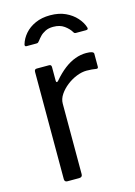

<svg xmlns="http://www.w3.org/2000/svg" viewBox="-115 -809 613 871"><g transform="rotate(-15 191.5 -374.0)"><path d="M90.9 0Q83.9 0 80.6 -3.5Q77.2 -6.9 77.2 -13.4V-517.1Q77.2 -530 88.3 -530H146.4Q157.2 -530 157.2 -518.7V-454Q157.2 -448.4 160.3 -447.3Q163.4 -446.2 167.6 -451Q193.8 -481.8 219.5 -501.4Q245.2 -521.1 271.1 -530.5Q296.9 -540 322.8 -540Q358.3 -540 358.3 -527.2V-466.6Q358.3 -457.2 349.2 -458.6Q340 -460.2 328.5 -461.3Q317.1 -462.3 303.8 -462.3Q282 -462.3 257.1 -452.5Q232.2 -442.6 210.6 -425.7Q189 -408.8 175.1 -388.1Q161.3 -367.4 161.3 -345.7V-14.5Q161.3 0 145.7 0H90.9ZM349.3 -640.1H302.5Q298.7 -640.1 296 -641.4Q293.3 -642.7 290.5 -648Q281.1 -664 260.9 -678.8Q240.8 -693.6 209.1 -693.6Q187.3 -693.6 171.9 -685.8Q156.5 -678 146.9 -667.8Q137.4 -657.7 131.1 -649Q127.2 -643.9 124.5 -642Q121.9 -640.1 115.8 -640.1H69.2Q64.4 -640.1 63.3 -643.7Q62.3 -647.2 63.3 -650.3Q70.9 -676.6 90.2 -698.7Q109.4 -720.8 139.6 -734.3Q169.7 -747.8 209.1 -747.8Q250.2 -747.8 280.7 -733.7Q311.2 -719.5 330.9 -697.4Q350.7 -675.3 358 -651.6Q362.1 -640.1 349.3 -640.1Z"/></g></svg>

Font: Libre Franklin Thin
Style: Regular
Weight: 100
Designer: Pablo Impallari, Rodrigo Fuenzalida, Nhung Nguyen
Foundry: Impallari Type
Version: Version 3.000